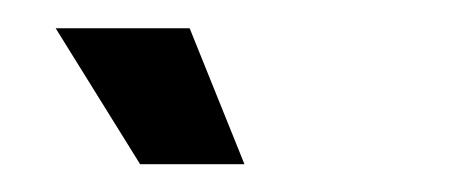

<svg xmlns="http://www.w3.org/2000/svg" viewBox="-20 -689 323 138"><path d="M155.7 -571 116.3 -668.7H20L80.7 -571Z"/></svg>

Font: Bricolage Grotesque 96pt Condensed ExBd
Style: Regular
Weight: 800
Width: 3
Designer: Mathieu Triay
Foundry: Atelier Triay
Version: Version 1.001;Glyphs 3.2 (3207)